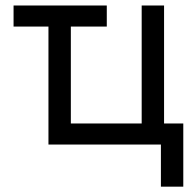

<svg xmlns="http://www.w3.org/2000/svg" viewBox="-20 -536 723 712"><path d="M376 -515.6V-437.5H242.7V-78.1H505.4V-515.6H588.4V-78.1H659.7V156.2H576.7V0H159.7V-437.5H30.3V-515.6Z"/></svg>

Font: Inter Display
Style: Regular
Weight: 400
Designer: Rasmus Andersson
Foundry: rsms
Version: Version 4.000;git-37864ae